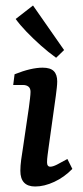

<svg xmlns="http://www.w3.org/2000/svg" viewBox="-20 -671 301 698"><path d="M183 -323 157 -137Q155 -122 153 -107Q151 -92 151 -81Q151 -65 163 -65Q172 -65 187 -72.5Q202 -80 225 -93L243 -57Q214 -27 177.5 -10Q141 7 108 7Q54 7 54 -50Q54 -68 57 -90.5Q60 -113 64 -137L85 -280Q87 -295 89 -312Q91 -329 91 -337Q91 -350 83.5 -356Q76 -362 64 -362H28L33 -401Q63 -413 88.5 -419Q114 -425 135 -425Q163 -425 175.5 -412.5Q188 -400 188 -375Q188 -366 186.5 -352Q185 -338 183 -323ZM213 -489 184 -461Q156 -481 128 -506Q100 -531 76 -556Q52 -581 37 -602L100 -651Z"/></svg>

Font: Rasa Medium
Style: Italic
Weight: 500
Italic angle: -7.10001°
Designer: Anna Giedrys (Yrsa+Rasa design), David Brezina (Yrsa art-direction, Rasa art-direction, design)
Foundry: Rosetta Type Foundry
Version: Version 2.004